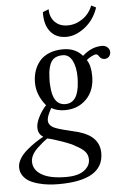

<svg xmlns="http://www.w3.org/2000/svg" viewBox="-59 -689 635 970"><g transform="rotate(-5 258.0 -204.5)"><path d="M340.8 -291Q340.8 -343.8 324 -376.5Q307.1 -409.2 275.9 -409.2Q234.4 -409.2 217.5 -382.6Q200.7 -356 199.2 -305.2Q198.2 -298.3 198.2 -282.2Q198.2 -270 199.2 -263.2Q203.6 -162.1 268.1 -162.1Q334 -162.1 339.8 -269Q340.8 -275.9 340.8 -291ZM161.1 2.9Q145.5 14.2 136 22Q126.5 29.8 109.4 45.9Q92.3 62 83.3 79.1Q74.2 96.2 74.2 112.8Q74.2 155.3 116.5 180.2Q158.7 205.1 240.2 205.1Q301.3 205.1 331.5 182.1Q361.8 159.2 361.8 127Q361.8 104 347.9 87.4Q334 70.8 301.8 54.2Q284.7 42.5 235.6 25.1Q186.5 7.8 161.1 2.9ZM415 -291Q415 -218.3 372.3 -175Q329.6 -131.8 263.2 -131.8Q223.1 -131.8 194.8 -148.9Q193.8 -147.5 190.2 -140.1Q186.5 -132.8 184.8 -129.6Q183.1 -126.5 180.2 -119.6Q177.2 -112.8 175.8 -108.4Q174.3 -104 173.1 -98.4Q171.9 -92.8 171.9 -87.9Q171.9 -81.1 172.9 -78.1Q174.8 -69.8 181.4 -62.7Q188 -55.7 196.3 -51.3Q204.6 -46.9 218.8 -42.2Q232.9 -37.6 244.1 -34.7Q255.4 -31.7 274.9 -27.1Q294.4 -22.5 307.1 -19Q314 -18.1 325.2 -14.2Q426.8 16.1 426.8 100.1Q426.8 237.8 199.2 237.8Q172.9 237.8 147.9 235.1Q123 232.4 96.7 225.3Q70.3 218.3 51 207.3Q31.7 196.3 19.3 178Q6.8 159.7 6.8 136.2Q6.8 114.7 20 92.8Q33.2 70.8 55.2 52Q77.1 33.2 98.1 19Q119.1 4.9 142.1 -7.8Q116.2 -22.9 116.2 -56.2Q116.2 -80.6 132.8 -112.1Q149.4 -143.6 169.9 -165Q124 -220.2 124 -283.2Q124 -314.5 132.8 -341.6Q141.6 -368.7 159.7 -390.9Q177.7 -413.1 208.5 -426Q239.3 -439 279.8 -439Q342.3 -439 377.9 -397Q423.8 -439 477.1 -439Q493.7 -439 504.9 -428.7Q516.1 -418.5 516.1 -404.8Q516.1 -390.6 507.3 -381.3Q498.5 -372.1 484.9 -372.1Q467.8 -372.1 457 -389.2Q451.2 -398.9 441.9 -398.9Q436 -398.9 420.7 -391.4Q405.3 -383.8 395 -374Q415 -345.7 415 -291ZM194.8 -634.8 225.1 -647Q225.1 -606.9 249.3 -582Q273.4 -557.1 314 -557.1Q354.5 -557.1 389.6 -581.1Q424.8 -605 440.9 -647L464.8 -634.8Q444.3 -573.2 397.2 -536.6Q350.1 -500 303.2 -500Q250.5 -500 221.7 -535.6Q192.9 -571.3 194.8 -634.8Z"/></g></svg>

Font: Common Serif
Style: Italic
Weight: 400
Italic angle: -12°
Designer: Philipp H. Poll, Khaled Hosny
Foundry: Stefan Peev, Context Ltd.
Version: Version 1.026